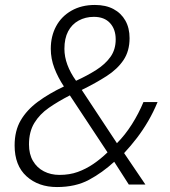

<svg xmlns="http://www.w3.org/2000/svg" viewBox="-20 -745 685 775"><path d="M210 10Q135 10 87 -33.5Q39 -77 39 -158Q39 -217 63.5 -259Q88 -301 132.5 -334Q177 -367 238 -396Q214 -432 199.5 -470Q185 -508 185 -548Q185 -599 206.5 -639Q228 -679 268.5 -702Q309 -725 363 -725Q407 -725 438 -708.5Q469 -692 486 -662Q503 -632 503 -591Q503 -539 478.5 -502.5Q454 -466 410.5 -438Q367 -410 310 -382L452 -167Q485 -200 512.5 -243.5Q540 -287 559 -333H616Q599 -292 578 -256Q557 -220 532.5 -188Q508 -156 481 -127L567 0H500L441 -92Q393 -48 339 -19Q285 10 210 10ZM220 -39Q261 -39 294 -51Q327 -63 356.5 -83Q386 -103 414 -130L262 -360Q215 -336 177.5 -310Q140 -284 118.5 -248.5Q97 -213 97 -162Q97 -123 113 -95.5Q129 -68 157 -53.5Q185 -39 220 -39ZM287 -419Q333 -440 369 -463Q405 -486 426 -515.5Q447 -545 447 -586Q447 -627 424 -652Q401 -677 359 -677Q325 -677 297.5 -662Q270 -647 255 -618.5Q240 -590 240 -548Q240 -516 252 -483.5Q264 -451 287 -419Z"/></svg>

Font: Noto Sans Display Light
Style: Italic
Weight: 300
Italic angle: -12°
Designer: Monotype Design Team
Foundry: Monotype Imaging Inc.
Version: Version 2.003